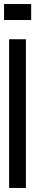

<svg xmlns="http://www.w3.org/2000/svg" viewBox="-30 -929 193 949"><path d="M-10 -830H124V-909H-10ZM15 0H98V-735H15Z"/></svg>

Font: League Gothic Condensed
Style: Regular
Weight: 400
Width: 3
Designer: Tyler Finck
Foundry: The League of Moveable Type
Version: Version 1.001;PS 001.001;hotconv 1.0.56;makeotf.lib2.0.21325